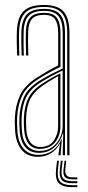

<svg xmlns="http://www.w3.org/2000/svg" viewBox="-20 -626 355 774"><path d="M251 0V-492.5Q251 -549 229.2 -573.5Q207.5 -598 157.5 -598Q105.2 -598 82 -574.8Q58.8 -551.5 57 -498.5Q56.2 -476.8 56.8 -451.5Q57.2 -426.2 58 -402H49Q48 -427 47.6 -452Q47.2 -477 48 -498.8Q49.8 -556.2 75.2 -581.1Q100.8 -606 157.5 -606Q212.5 -606 236.2 -579.6Q260 -553.2 260 -492.5V0ZM233 0V-22.2L235 -87.8H233Q224.5 -56 199.8 -32.9Q175 -9.8 136.8 -9.8Q102 -9.8 81.9 -33.2Q61.8 -56.8 59.2 -100.2Q58.2 -116.8 57.9 -127.6Q57.5 -138.5 58.2 -150.8Q60.2 -198 76.1 -234.1Q92 -270.2 137 -299Q160 -313.5 186.9 -327.4Q213.8 -341.2 232.8 -350V-492.5Q232.8 -540.5 215.4 -561.4Q198 -582.2 157.5 -582.2Q115 -582.2 95.9 -562.6Q76.8 -543 75.2 -497.8Q74.5 -476 74.9 -450.8Q75.2 -425.5 76 -402H67.2Q66.2 -426.2 65.9 -451.8Q65.5 -477.2 66.2 -498Q67.8 -547.2 89 -568.8Q110.2 -590.2 157.5 -590.2Q202.8 -590.2 222.4 -567.5Q242 -544.8 242 -492.5V0ZM133 6.2Q90.8 6.2 67.4 -21.8Q44 -49.8 41 -99.2Q39.8 -115.5 39.6 -128.6Q39.5 -141.8 40 -151.8Q42.5 -202.5 60.8 -241.9Q79 -281.2 129.2 -313.2Q152.5 -328 172.9 -340Q193.2 -352 214.5 -362.2V-492.5Q214.5 -527.8 202.8 -547Q191 -566.2 157.5 -566.2Q123.2 -566.2 108.9 -549.6Q94.5 -533 93.5 -497Q92.8 -478 93 -455.1Q93.2 -432.2 94.2 -402H85.2Q84.2 -432.5 84 -455.4Q83.8 -478.2 84.2 -497.5Q85.8 -538 102.5 -556.1Q119.2 -574.2 157.5 -574.2Q195.5 -574.2 209.6 -553.5Q223.8 -532.8 223.8 -492.5V-356.5Q199.2 -345 176.1 -332Q153 -319 132.5 -305.8Q85.5 -275.8 68.4 -238.1Q51.2 -200.5 49 -151.2Q48.5 -137.8 48.8 -127.1Q49 -116.5 50 -99.8Q53 -52.5 74.9 -27.1Q96.8 -1.8 135 -1.8Q167.8 -1.8 191.8 -18.9Q215.8 -36 227.2 -64.2H229.2L224.8 -9.2V0H215.5V-4.5L221.8 -45H220Q207.2 -21.2 184.5 -7.5Q161.8 6.2 133 6.2ZM139.2 -17.5Q170.2 -17.5 191 -33.1Q211.8 -48.8 222.1 -71.6Q232.5 -94.5 232.5 -115.5V-341.8Q212 -332.2 187.1 -318.9Q162.2 -305.5 141 -292Q102.2 -266.8 85.6 -233.5Q69 -200.2 67 -149Q66.5 -136 67 -125.9Q67.5 -115.8 68.2 -101Q70.8 -59.5 89.5 -38.5Q108.2 -17.5 139.2 -17.5ZM140.5 -25.8Q112.2 -25.8 96.1 -45.9Q80 -66 77.5 -101.5Q75.5 -129 76.2 -148.8Q78.2 -198.5 93.9 -229.9Q109.5 -261.2 144.8 -285Q161.2 -296.2 182.4 -308.5Q203.5 -320.8 223.5 -330.5V-114.8Q223.5 -94.2 215 -73.6Q206.5 -53 188.2 -39.4Q170 -25.8 140.5 -25.8ZM141.5 -33.5Q180 -33.5 197.1 -59.6Q214.2 -85.8 214.2 -114.5V-319Q198.5 -310.5 181.9 -300.4Q165.2 -290.2 148.2 -278Q115.8 -254.8 101.4 -225.8Q87 -196.8 85.2 -148.5Q85 -137.8 85.2 -127.2Q85.5 -116.8 86.2 -102.5Q88.2 -71.2 102.4 -52.4Q116.5 -33.5 141.5 -33.5ZM217.5 22 213.5 58Q209.8 91.5 223 106Q236.2 120.5 270.8 120.5H291.8V128.5H270.8Q231.8 128.5 216.8 112.1Q201.8 95.8 206 58L210 22ZM247.2 22 243.2 56.2Q239.8 89 270.8 89H291.8V96.8H270.8Q249.5 96.8 241.5 87.2Q233.5 77.8 236.2 56.2L240.2 22ZM232.5 22 228.5 57.2Q225.5 82.5 235.2 93.5Q245 104.5 270.8 104.5H291.8V112.5H270.8Q240.5 112.5 229.1 99.6Q217.8 86.8 221.2 57.2L225.2 22Z"/></svg>

Font: Big Shoulders Inline Display Light
Style: Regular
Weight: 300
Designer: Patric King
Foundry: XO Type Co
Version: Version 1.000